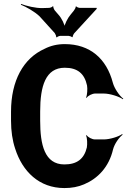

<svg xmlns="http://www.w3.org/2000/svg" viewBox="-20 -945 646 975"><path d="M307 -110C206 -110 184 -211 184 -332V-379C184 -507 211 -601 309 -601C374 -601 409 -571 422 -511C425 -495 423 -461 417 -450L420 -448C426 -459 449 -470 463 -470H507C538 -470 585 -455 604 -441L606 -444C587 -458 561 -495 553 -525C521 -647 437 -721 309 -721C271 -721 237 -713 206 -697C99 -649 36 -536 36 -378V-332C36 -279 43 -232 57 -190C94 -74 179 10 307 10C344 10 377 4 407 -9C476 -38 533 -96 554 -186C561 -214 585 -248 603 -261L600 -264C583 -251 537 -237 508 -237H462C448 -237 426 -248 420 -259L417 -256C423 -246 424 -212 421 -196C407 -138 371 -110 307 -110ZM278 -869 259 -891C256 -894 249 -908 251 -912L247 -913C246 -909 234 -905 229 -905L196 -904C161 -903 113 -915 87 -925L86 -921C111 -911 155 -887 181 -862L258 -777C261 -773 267 -760 265 -757L269 -755C270 -759 283 -763 287 -763H328C332 -763 344 -759 346 -756L349 -757C348 -760 354 -773 357 -776L471 -900V-905H385C381 -905 368 -909 367 -913L364 -911C366 -908 358 -894 355 -891L338 -870C324 -854 306 -819 306 -802H310C310 -819 292 -854 278 -869Z"/></svg>

Font: Asimov
Style: EdgeNar
Weight: 500
Designer: Google
Version: Version 2.000980: 2014